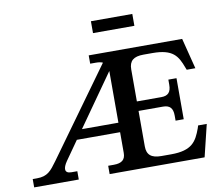

<svg xmlns="http://www.w3.org/2000/svg" viewBox="-92 -1004 1275 1115"><g transform="rotate(-10 545.0 -446.5)"><path d="M235 -118 313 -229H568V-107C568 -67 547 -49 499 -49H466V0H1026L1072 -189H1021L1016 -173C989 -99 961 -51 838 -51H780C721 -51 695 -73 695 -123V-332H839C879 -332 897 -313 897 -269V-239H945V-481H897V-451C897 -407 879 -388 839 -388H695V-577C695 -627 721 -649 780 -649H833C954 -649 980 -604 1006 -534L1012 -519H1063L1017 -700H466V-651H499C516 -651 529 -649 540 -644L168 -129C130 -77 109 -49 46 -49H21V0H284V-49H249C207 -49 208 -79 235 -118ZM353 -285 568 -590V-285ZM513 -823H757V-893H513Z"/></g></svg>

Font: LT Superior Serif Semibold
Style: Regular
Weight: 600
Designer: Daniel Lyons
Foundry: LyonsType
Version: Version 2.120;FEAKit 1.0